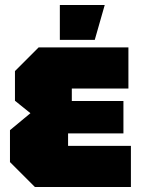

<svg xmlns="http://www.w3.org/2000/svg" viewBox="-20 -750 570 770"><path d="M120 0 20 -100V-228L102 -296L40 -346V-465L135 -560H495V-395H268V-345H475V-215H253V-165H505V0ZM220 -590V-730H400L360 -590Z"/></svg>

Font: Tektur SemiCondensed Black
Style: Regular
Weight: 900
Width: 4
Designer: Adam Jagosz
Foundry: Adam Jagosz
Version: Version 1.005;gftools[0.9.30]